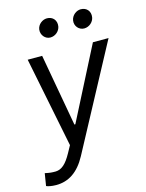

<svg xmlns="http://www.w3.org/2000/svg" viewBox="-146 -833 853 1121"><g transform="rotate(-15 280.0 -272.5)"><path d="M51.8 204.5C125.7 204.5 186.8 166.2 233.7 78.8L568.2 -545.5H473.7L250.7 -109.4H245L166.9 -545.5H79.5L188.9 0L165.5 42.6C132.8 102.3 104.4 125.7 69.6 127.1C45.5 127.5 33 126.1 4.3 120L-7.8 194.6C0 198.9 23.4 204.5 51.8 204.5ZM190.3 -698.9C185.7 -666.2 210.2 -636.4 241.5 -636.4C272.7 -636.4 298.3 -660.5 302.6 -687.5C308.2 -723 285.5 -750 250 -750C223 -750 194.6 -728.7 190.3 -698.9ZM394.9 -698.9C389.2 -664.8 414.8 -636.4 446 -636.4C477.3 -636.4 502.8 -660.5 507.1 -687.5C512.8 -723 490.1 -750 454.5 -750C427.6 -750 399.9 -728.7 394.9 -698.9Z"/></g></svg>

Font: Margiela Sans
Style: Italic
Weight: 400
Italic angle: -9.39999°
Designer: Stefan Endress, Andreas Faust
Version: Version 1.100;FEAKit 1.0